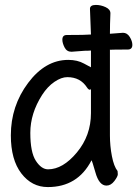

<svg xmlns="http://www.w3.org/2000/svg" viewBox="-20 -735 557 779"><path d="M174 24Q109 24 66.5 -31.5Q24 -87 24 -186Q24 -305 94 -398.5Q164 -492 257 -492Q294 -492 321 -477Q348 -462 349 -462V-530Q339 -529 323 -529L270 -525Q251 -525 242 -542.5Q233 -560 233 -574Q233 -593 251 -593Q328 -593 349 -595L345 -699Q345 -715 369 -715Q389 -715 408.5 -706Q428 -697 428 -681Q426 -636 426 -598L479 -602Q496 -602 506.5 -585Q517 -568 517 -553Q517 -534 498 -534Q440 -534 422 -533H426V-185Q426 -143 434 -101.5Q442 -60 457 -41Q458 -35 458 -28Q458 -19 444 -0.5Q430 18 412 18Q382 18 367 -36Q353 -85 351 -85V-84Q295 24 174 24ZM175 -48Q235 -48 292 -116.5Q349 -185 349 -276V-376Q349 -371 344 -371Q339 -371 333 -380Q306 -422 253 -422Q229 -422 201 -403Q173 -384 151 -350Q103 -275 103 -196Q103 -117 125.5 -82.5Q148 -48 175 -48Z"/></svg>

Font: LXGW WenKai Mono TC
Style: Bold
Weight: 700
Designer: LXGW / Fontworks Inc.
Foundry: LXGW / Fontworks Inc.
Version: Version 1.330